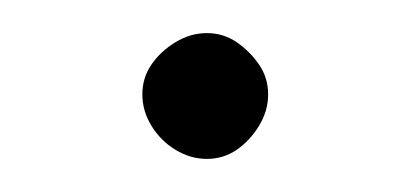

<svg xmlns="http://www.w3.org/2000/svg" viewBox="-20 -358 249 116"><path d="M105 -262Q95 -262 86 -267.5Q77 -273 71.5 -282Q66 -291 66 -301Q66 -311 71.5 -319Q77 -327 86 -332.5Q95 -338 105 -338Q115 -338 123 -332.5Q131 -327 136.5 -319Q142 -311 142 -301Q142 -291 136.5 -282Q131 -273 123 -267.5Q115 -262 105 -262Z"/></svg>

Font: REM Thin
Style: Regular
Weight: 250
Designer: Octavio Pardo
Foundry: Ashler Design
Version: Version 1.005;gftools[0.9.28]